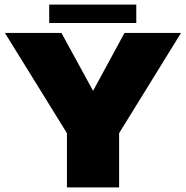

<svg xmlns="http://www.w3.org/2000/svg" viewBox="-20 -819 811 839"><path d="M277.5 -229H495.5L771 -675H524L378 -406H395.5L248.5 -675H1.5ZM272.5 0H500.5V-357H272.5ZM195 -718.5H575.5V-799H195Z"/></svg>

Font: Anybody UltraCondensed Thin Black
Style: Regular
Weight: 900
Version: Version 1.111